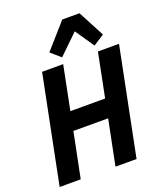

<svg xmlns="http://www.w3.org/2000/svg" viewBox="-169 -1064 992 1173"><g transform="rotate(-20 326.5 -478.0)"><path d="M435 -293H209L150 0H13L153 -698H290L233 -413H459L516 -698H653L513 0H376ZM490 -956 580 -785 509 -739 425 -862 298 -739 235 -794 378 -956Z"/></g></svg>

Font: IBM Plex Sans Cond
Style: Bold Italic
Weight: 700
Width: 3
Italic angle: -11°
Designer: Mike Abbink, Paul van der Laan, Pieter van Rosmalen
Foundry: Bold Monday
Version: Version 1.3